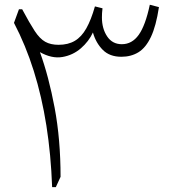

<svg xmlns="http://www.w3.org/2000/svg" viewBox="-20 -771 748 791"><path d="M597.2 -751.5Q579.1 -666 551.5 -627.4Q523.9 -588.9 481.9 -588.9Q442.9 -588.9 421.4 -621.1Q399.9 -653.3 399.9 -699.2Q399.9 -708 400.4 -717Q400.9 -726.1 402.3 -736.8L371.1 -744.6Q355.5 -689.5 335.7 -654.3Q315.9 -619.1 288.3 -602.8Q260.7 -586.4 221.2 -586.4Q188.5 -586.4 166.3 -598.9Q144 -611.3 123 -643.3Q102.1 -675.3 71.3 -732.9H58.1L37.6 -676.8Q85.9 -584.5 119.1 -478.8Q152.3 -373 171.1 -253.7Q189.9 -134.3 194.8 0H210L229.5 -42.5Q229.5 -196.8 205.1 -326.9Q180.7 -457 144.5 -556.2Q193.4 -528.8 236.8 -536.1Q280.3 -543.5 313.2 -572Q346.2 -600.6 362.8 -637.2Q375 -594.2 403.3 -565.7Q431.6 -537.1 480 -537.1Q520 -537.1 550.3 -555.7Q580.6 -574.2 601.8 -618.9Q623 -663.6 634.8 -741.7Z"/></svg>

Font: Pinar-VF-FD
Style: Regular
Weight: 300
Designer: Amin Abedi
Version: Version 3.0